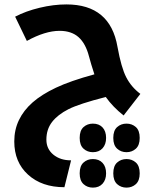

<svg xmlns="http://www.w3.org/2000/svg" viewBox="-20 -525 723 873"><path d="M272.9 326.2Q170.4 326.2 107.7 269.3Q44.9 212.4 44.9 118.2Q44.9 64.9 66.2 20.8Q87.4 -23.4 128.2 -59.3Q168.9 -95.2 234.4 -126.2Q299.8 -157.2 409.2 -187Q393.6 -234.4 384.8 -268.1Q369.6 -327.1 337.2 -356Q304.7 -384.8 251 -384.8Q185.5 -384.8 102.1 -338.9L48.8 -449.2Q97.2 -474.6 160.2 -489.7Q223.1 -504.9 282.2 -504.9Q481 -504.9 514.2 -312Q531.2 -217.8 554 -173.6Q576.7 -129.4 618.2 -98.1L542 0Q493.2 -38.6 460.9 -84Q340.3 -53.2 291.5 -28.6Q242.7 -3.9 216.8 29.5Q190.9 63 190.9 109.9Q190.9 151.9 222.4 178Q253.9 204.1 303.2 204.1ZM402.3 328.1Q377.4 328.1 359.9 312.3Q342.3 296.4 342.3 263.2Q342.3 229.5 359.9 213.9Q377.4 198.2 402.3 198.2Q430.2 198.2 446.3 215.6Q462.4 232.9 462.4 263.2Q462.4 292.5 446.3 310.3Q430.2 328.1 402.3 328.1ZM555.2 328.1Q530.3 328.1 512.7 312.3Q495.1 296.4 495.1 263.2Q495.1 229.5 512.7 213.9Q530.3 198.2 555.2 198.2Q580.1 198.2 597.7 213.9Q615.2 229.5 615.2 263.2Q615.2 296.4 597.7 312.3Q580.1 328.1 555.2 328.1ZM402.3 167Q377.4 167 359.9 151.1Q342.3 135.3 342.3 102.1Q342.3 68.4 359.9 52.7Q377.4 37.1 402.3 37.1Q430.2 37.1 446.3 54.4Q462.4 71.8 462.4 102.1Q462.4 131.3 446.3 149.2Q430.2 167 402.3 167ZM555.2 167Q530.3 167 512.7 151.1Q495.1 135.3 495.1 102.1Q495.1 68.4 512.7 52.7Q530.3 37.1 555.2 37.1Q580.1 37.1 597.7 52.7Q615.2 68.4 615.2 102.1Q615.2 135.3 597.7 151.1Q580.1 167 555.2 167Z"/></svg>

Font: Noto Sans Kufi Arabic
Style: Bold
Weight: 700
Designer: Monotype Design team
Foundry: Monotype Imaging Inc.
Version: Version 1.02